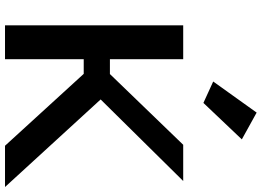

<svg xmlns="http://www.w3.org/2000/svg" viewBox="-159 -885 1044 766"><g transform="rotate(90 363.0 -502.0)"><path d="M561.5 0H726.1L350.1 -410.6L251.5 -339.4ZM149.4 -418.5V-314H310.1L702.1 -710.9H557.6L275.4 -418.5ZM81.1 0H216.3V-710.9H81.1ZM305.2 -830.6 390.6 -791.5 536.1 -944.8 429.2 -1003.9Z"/></g></svg>

Font: Roboto Flex
Style: wght 600 wdth 140 opsz 13.0 GRAD 0.00 slnt 0.00 XTRA 468 XOPQ 96 YOPQ 79 YTLC 514 YTUC 712 YTAS 750 YTDE -203.00 YTFI 738
Weight: 600
Width: 8
Designer: Berlow after Robertson
Foundry: Google
Version: Version 3.100